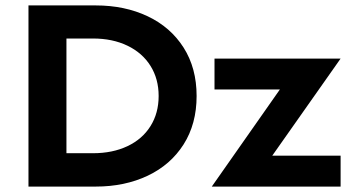

<svg xmlns="http://www.w3.org/2000/svg" viewBox="-20 -688 1288 708"><path d="M705 -334Q705 -231 657 -155.5Q609 -80 524.5 -40Q440 0 333 0H85V-668H333Q440 -668 524.5 -628Q609 -588 657 -512.5Q705 -437 705 -334ZM565 -334Q565 -397 535 -445Q505 -493 450 -519.5Q395 -546 323 -546H225V-123H323Q395 -123 450 -149Q505 -175 535 -223Q565 -271 565 -334ZM1012 -358H771V-472H1236L984 -114H1236V0H761Z"/></svg>

Font: Madhuban SemiBold
Style: Regular
Weight: 600
Designer: jaikishan Patel
Foundry: MagicType
Version: Version 1.000